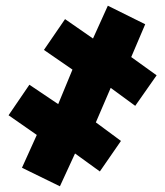

<svg xmlns="http://www.w3.org/2000/svg" viewBox="-20 -650 579 673"><path d="M358 -630 489 -565 440 -450 529 -386 454 -279 368 -342 316 -221 404 -156 330 -49 243 -112 190 3 57 -62 109 -177 10 -246 83 -353 184 -285 234 -406 134 -475 208 -583 306 -515Z"/></svg>

Font: Noto Sans Display Black
Style: Regular
Weight: 900
Designer: Monotype Design Team
Foundry: Monotype Imaging Inc.
Version: Version 2.003